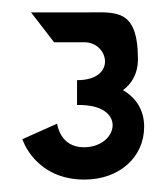

<svg xmlns="http://www.w3.org/2000/svg" viewBox="-20 -285 267 309"><path d="M115 -48C76 -48 72 -86 72 -86L16 -61C16 -61 36 4 116 4C172 4 212 -32 212 -81C212 -109 198 -128 178 -140C192 -150 202 -167 202 -189C202 -273 166 -265 116 -265H30L67 -217H116C155 -217 169 -156 104 -156V-116C186 -118 171 -48 115 -48Z"/></svg>

Font: Hussar Tani
Style: Dwa
Weight: 700
Foundry: Cannot Into Space Fonts
Version: Version 0.92